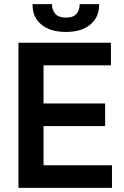

<svg xmlns="http://www.w3.org/2000/svg" viewBox="-20 -906 596 926"><path d="M69 0V-700H515V-591H190V-407H487V-298H190V-109H520V0ZM298 -752Q222 -752 179.5 -787.5Q137 -823 137 -882V-886H231V-882Q231 -857 247 -839Q263 -821 298 -821Q333 -821 348.5 -839Q364 -857 364 -882V-886H458V-882Q458 -823 415.5 -787.5Q373 -752 298 -752Z"/></svg>

Font: Space Grotesk SemiBold
Style: Regular
Weight: 600
Designer: Florian Karsten
Foundry: Florian Karsten
Version: Version 2.000